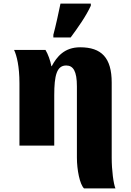

<svg xmlns="http://www.w3.org/2000/svg" viewBox="-20 -816 735 1076"><path d="M279 -606H376C418 -663 462 -725 489 -784V-796H319C308 -743 293 -673 279 -621ZM627 240C616 214 606 139 606 68V-353C606 -492 549 -551 429 -551C341 -551 298 -498 270 -445H268C262 -477 249 -513 235 -536H59C74 -504 89 -444 89 -349V0H284V-282C284 -393 298 -449 351 -449C390 -449 411 -418 411 -332V67C411 136 427 217 451 240Z"/></svg>

Font: UArctic Serif Black
Style: Regular
Weight: 900
Designer: Customization by Puisto advertising & original work Monotype Design Team
Foundry: Monotype Imaging Inc.
Version: Version 2.004